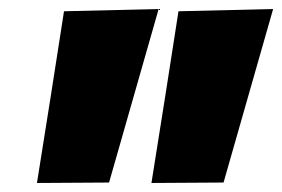

<svg xmlns="http://www.w3.org/2000/svg" viewBox="-20 -765 626 426"><path d="M62 -359Q77.5 -455 92.5 -550.8Q107.5 -646.5 122 -740L332 -745Q277 -553 222 -360ZM316 -359Q331.5 -455 346.5 -550.8Q361.5 -646.5 376 -740L586 -745Q531 -553 476 -360Z"/></svg>

Font: Commissioner Black
Style: Italic
Weight: 900
Italic angle: -12°
Designer: Kostas Bartsokas
Foundry: Kostas Bartsokas
Version: Version 1.000; ttfautohint (v1.8.3)